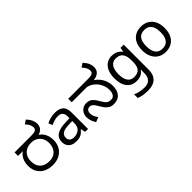

<svg xmlns="http://www.w3.org/2000/svg" viewBox="65 -1772 2993 2993"><g transform="rotate(-45 1561.5 -275.0)"><path d="M326 12Q245 12 180.5 -19Q116 -50 79 -109.5Q42 -169 42 -255Q42 -312 57.5 -356Q73 -400 101 -433Q129 -466 168 -488L186 -474H42V-551H398Q452 -551 474 -556Q496 -561 507 -569Q520 -579 524.5 -591.5Q529 -604 529 -618Q529 -651 513 -682.5Q497 -714 464 -747L529 -790Q576 -738 593 -696.5Q610 -655 610 -612Q610 -593 602 -565.5Q594 -538 569 -516Q556 -504 538 -494.5Q520 -485 496 -480L491 -488Q529 -464 555.5 -431.5Q582 -399 596 -356Q610 -313 610 -255Q610 -177 576 -117Q542 -57 478.5 -22.5Q415 12 326 12ZM327 -69Q395 -69 439.5 -96Q484 -123 506 -169.5Q528 -216 528 -272Q528 -337 501.5 -382.5Q475 -428 430 -452Q385 -476 328 -476Q266 -476 220 -450.5Q174 -425 149 -379.5Q124 -334 124 -272Q124 -175 179.5 -122Q235 -69 327 -69Z M919 -545Q1017 -545 1064 -502Q1111 -459 1111 -365V0H1047L1030 -76H1026Q1003 -47 978.5 -27.5Q954 -8 922.5 1Q891 10 846 10Q798 10 759.5 -7Q721 -24 699 -59.5Q677 -95 677 -149Q677 -229 740 -272.5Q803 -316 934 -320L1025 -323V-355Q1025 -422 996 -448Q967 -474 914 -474Q872 -474 834 -461.5Q796 -449 763 -433L736 -499Q771 -518 819 -531.5Q867 -545 919 -545ZM945 -259Q845 -255 806.5 -227Q768 -199 768 -148Q768 -103 795.5 -82Q823 -61 866 -61Q934 -61 979 -98.5Q1024 -136 1024 -214V-262Z M1675 12Q1622 12 1587.5 -8Q1553 -28 1529.5 -59.5Q1506 -91 1486 -125Q1461 -169 1443 -191Q1425 -213 1409.5 -221Q1394 -229 1374 -229Q1340 -229 1321.5 -207.5Q1303 -186 1303 -148Q1303 -116 1317 -82.5Q1331 -49 1354 -17L1276 14Q1253 -18 1238 -60Q1223 -102 1223 -145Q1223 -192 1243 -228Q1263 -264 1297 -284.5Q1331 -305 1373 -305Q1435 -305 1471 -276Q1507 -247 1541 -187Q1564 -148 1583 -121Q1602 -94 1625.5 -80.5Q1649 -67 1684 -67Q1736 -67 1757.5 -103.5Q1779 -140 1779 -190Q1779 -260 1749.5 -320Q1720 -380 1670.5 -420.5Q1621 -461 1559 -474H1225V-551H1650Q1704 -551 1725.5 -556Q1747 -561 1758 -569Q1771 -579 1775.5 -591.5Q1780 -604 1780 -618Q1780 -651 1764 -682.5Q1748 -714 1715 -747L1780 -790Q1827 -738 1844 -696.5Q1861 -655 1861 -612Q1861 -593 1853 -565.5Q1845 -538 1820 -516Q1795 -494 1760 -484Q1725 -474 1667 -474H1643L1700 -483Q1751 -451 1787 -407Q1823 -363 1842 -310.5Q1861 -258 1861 -198Q1861 -100 1812.5 -44Q1764 12 1675 12Z M2178 -546Q2231 -546 2273.5 -526Q2316 -506 2346 -465H2351L2363 -536H2433V9Q2433 85 2407 136.5Q2381 188 2328 214Q2275 240 2193 240Q2135 240 2086.5 231.5Q2038 223 2000 206V125Q2038 145 2089 156Q2140 167 2198 167Q2267 167 2306.5 126.5Q2346 86 2346 16V-5Q2346 -17 2347 -39.5Q2348 -62 2349 -71H2345Q2317 -30 2275.5 -10Q2234 10 2179 10Q2075 10 2016.5 -63Q1958 -136 1958 -267Q1958 -395 2016.5 -470.5Q2075 -546 2178 -546ZM2190 -472Q2145 -472 2113.5 -448Q2082 -424 2065.5 -378Q2049 -332 2049 -266Q2049 -167 2085.5 -114.5Q2122 -62 2192 -62Q2233 -62 2262 -72.5Q2291 -83 2310 -105.5Q2329 -128 2338 -163Q2347 -198 2347 -246V-267Q2347 -340 2330.5 -385Q2314 -430 2279 -451Q2244 -472 2190 -472Z M3069 -269Q3069 -202 3051.5 -150.5Q3034 -99 3001.5 -63Q2969 -27 2922.5 -8.5Q2876 10 2819 10Q2766 10 2721 -8.5Q2676 -27 2643 -63Q2610 -99 2591.5 -150.5Q2573 -202 2573 -269Q2573 -358 2603 -419.5Q2633 -481 2689 -513.5Q2745 -546 2822 -546Q2895 -546 2950.5 -513.5Q3006 -481 3037.5 -419.5Q3069 -358 3069 -269ZM2664 -269Q2664 -206 2680.5 -159.5Q2697 -113 2732 -88Q2767 -63 2821 -63Q2875 -63 2910 -88Q2945 -113 2961.5 -159.5Q2978 -206 2978 -269Q2978 -333 2961 -378Q2944 -423 2909.5 -447.5Q2875 -472 2820 -472Q2738 -472 2701 -418Q2664 -364 2664 -269Z"/></g></svg>

Font: lkannada85
Style: Book
Weight: 400
Designer: Jelle Bosma - Monotype Design Team
Foundry: Monotype Imaging Inc.
Version: Version 2.003